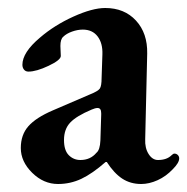

<svg xmlns="http://www.w3.org/2000/svg" viewBox="-20 -446 468 480"><path d="M32 -76Q32 -109 51 -130.5Q70 -152 112 -170L205 -210Q225 -218 229.5 -224.5Q234 -231 234 -251L236 -310Q237 -338 224 -355Q211 -372 187 -372Q174 -372 160 -367Q146 -362 138 -354Q131 -348 131 -331L132 -306Q132 -296 101.5 -281.5Q71 -267 51 -267Q44 -267 40 -272Q36 -277 36 -284Q36 -315 80 -352Q116 -383 163.5 -404.5Q211 -426 243 -426Q291 -426 320 -394.5Q349 -363 348 -312L343 -98Q342 -76 351.5 -61Q361 -46 375 -46Q397 -46 409 -58Q413 -62 416 -62Q421 -62 424.5 -58.5Q428 -55 428 -50Q428 -39 412 -23Q395 -5 374 4.5Q353 14 333 14Q306 14 285.5 0.5Q265 -13 247 -41H244Q211 -12 183.5 1Q156 14 125 14Q89 14 60.5 -14Q32 -42 32 -76ZM221 -64Q230 -71 231 -95L233 -159V-163Q233 -176 224 -176Q218 -176 209 -172Q171 -156 155.5 -139.5Q140 -123 140 -96Q140 -70 152 -58Q164 -46 181 -46Q206 -46 221 -64Z"/></svg>

Font: EB Garamond SemiBold
Style: Regular
Weight: 600
Designer: Georg Duffner and Octavio Pardo
Foundry: Georg Duffner
Version: Version 1.000